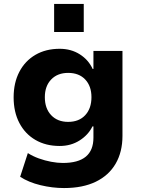

<svg xmlns="http://www.w3.org/2000/svg" viewBox="-20 -761 714 972"><path d="M304 191Q245 191 185 176.5Q125 162 82 134L121 14Q146 30 176.5 41Q207 52 239 58Q271 64 298 64Q376 64 414.5 32Q453 0 453 -64V-121H448Q427 -78 383 -50Q339 -22 282 -22Q212 -22 159.5 -52.5Q107 -83 78 -138.5Q49 -194 49 -268Q49 -342 78 -397.5Q107 -453 159.5 -483.5Q212 -514 282 -514Q340 -514 384 -486Q428 -458 449 -412H453V-503H600V-73Q600 8 565.5 67.5Q531 127 465 159Q399 191 304 191ZM325 -144Q380 -144 411.5 -178Q443 -212 443 -269Q443 -325 411.5 -358.5Q380 -392 325 -392Q271 -392 239 -358.5Q207 -325 207 -269Q207 -212 239 -178Q271 -144 325 -144ZM254 -599V-741H404V-599Z"/></svg>

Font: Nunito Sans 7pt ExtraBold
Style: Regular
Weight: 800
Designer: Vernon Adams
Foundry: Vernon Adams
Version: Version 3.101;gftools[0.9.27]